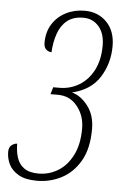

<svg xmlns="http://www.w3.org/2000/svg" viewBox="-53 -763 538 812"><g transform="rotate(5 216.0 -357.0)"><path d="M135 10Q85 10 56 -7Q27 -24 15 -49Q3 -74 3 -101Q3 -121 14.5 -130Q26 -139 38 -139Q38 -107 46.5 -80Q55 -53 77 -37Q99 -21 139 -21Q183 -21 221 -44Q259 -67 282.5 -113Q306 -159 306 -227Q306 -281 274.5 -320.5Q243 -360 192 -360H160L169 -390H195Q241 -390 279 -413Q317 -436 339.5 -479.5Q362 -523 362 -584Q362 -635 336.5 -664.5Q311 -694 271 -694Q228 -694 202 -673Q176 -652 163.5 -616Q151 -580 149 -537Q136 -537 126 -546Q116 -555 116 -574Q116 -620 137 -653.5Q158 -687 194 -705.5Q230 -724 274 -724Q331 -724 367.5 -686.5Q404 -649 404 -585Q404 -512 367 -453Q330 -394 250 -375Q288 -365 318 -326Q348 -287 348 -228Q348 -145 317.5 -92.5Q287 -40 238.5 -15Q190 10 135 10Z"/></g></svg>

Font: Noto Serif ExtraCondensed ExtraLight
Style: Italic
Weight: 200
Width: 2
Italic angle: -12°
Designer: Monotype Design Team
Foundry: Monotype Imaging Inc.
Version: Version 2.014; ttfautohint (v1.8.4.7-5d5b)